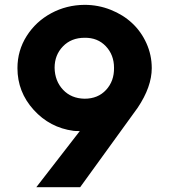

<svg xmlns="http://www.w3.org/2000/svg" viewBox="-20 -780 704 800"><path d="M332.5 -759.8Q389.2 -759.8 440.9 -739.3Q492.7 -718.8 530.3 -683.8Q567.9 -648.9 590.1 -599.9Q612.3 -550.8 612.3 -496.1Q612.3 -418.5 553.7 -331.1L314 0H131.3L312.5 -233.9Q292 -233.9 286.1 -234.9Q187.5 -248 120.1 -322.5Q52.7 -397 52.7 -496.1Q52.7 -569.3 91.1 -629.9Q129.4 -690.4 193.4 -724.9Q257.3 -759.3 332.5 -759.8ZM332.5 -368.7Q388.2 -368.7 422.1 -405.5Q456.1 -442.4 455.1 -497.6Q455.1 -551.3 420.9 -587.4Q386.7 -623.5 332.5 -622.6Q276.9 -622.6 242.2 -586.7Q207.5 -550.8 207.5 -497.6Q208.5 -442.4 242.7 -406Q276.9 -369.6 332.5 -368.7Z"/></svg>

Font: Now Alt
Style: Bold
Weight: 700
Designer: Alfredo Marco Pradil
Foundry: Alfredo Marco Pradil
Version: Version 1.002;PS 001.002;hotconv 1.0.88;makeotf.lib2.5.64775